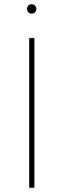

<svg xmlns="http://www.w3.org/2000/svg" viewBox="-20 -882 299 902"><path d="M141.6 -703.1V0H117.2V-703.1ZM106.9 -840.3Q106.9 -846.2 109.9 -851.3Q112.8 -856.4 117.7 -859.4Q122.6 -862.3 128.4 -862.3Q134.8 -862.3 139.9 -859.4Q145 -856.4 147.9 -851.3Q150.9 -846.2 150.9 -840.3Q150.9 -834.5 147.9 -829.1Q145 -823.7 139.9 -820.8Q134.8 -817.9 128.4 -817.9Q122.6 -817.9 117.7 -820.8Q112.8 -823.7 109.9 -829.1Q106.9 -834.5 106.9 -840.3Z"/></svg>

Font: Wand UI Pro
Style: Regular
Weight: 400
Designer: Andreas Faust
Version: Version 1.003;FEAKit 1.0